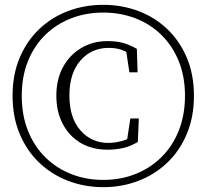

<svg xmlns="http://www.w3.org/2000/svg" viewBox="-20 -759 854 794"><path d="M407 15Q330 15 262 -11Q194 -37 142.5 -86Q91 -135 61.5 -205Q32 -275 32 -363Q32 -451 61.5 -520.5Q91 -590 142.5 -639Q194 -688 262 -713.5Q330 -739 407 -739Q484 -739 552 -713.5Q620 -688 671.5 -639Q723 -590 752.5 -520.5Q782 -451 782 -363Q782 -275 752.5 -205Q723 -135 671.5 -86Q620 -37 552 -11Q484 15 407 15ZM407 -15Q479 -15 540.5 -39.5Q602 -64 648 -109.5Q694 -155 719.5 -219.5Q745 -284 745 -363Q745 -443 719 -506.5Q693 -570 647 -615Q601 -660 539.5 -683.5Q478 -707 407 -707Q336 -707 275 -683.5Q214 -660 168 -615.5Q122 -571 96 -507Q70 -443 70 -363Q70 -282 96 -217.5Q122 -153 168 -108Q214 -63 275 -39Q336 -15 407 -15ZM424 -140Q361 -140 313.5 -168Q266 -196 239.5 -246.5Q213 -297 213 -363Q213 -431 240.5 -481.5Q268 -532 316 -560.5Q364 -589 424 -589Q462 -589 489 -581.5Q516 -574 546 -557L549 -460H515L500 -561L533 -525Q508 -544 484 -552.5Q460 -561 430 -561Q358 -561 312.5 -508.5Q267 -456 267 -364Q267 -272 312.5 -220Q358 -168 428 -168Q454 -168 482.5 -175.5Q511 -183 536 -202L504 -170L519 -269H554L550 -172Q520 -154 489.5 -147Q459 -140 424 -140Z"/></svg>

Font: Noto Serif JP ExtraLight ExtraLight
Style: Regular
Weight: 250
Version: Version 2.003-H1;hotconv 1.1.1;makeotfexe 2.6.0